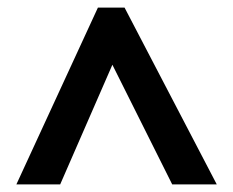

<svg xmlns="http://www.w3.org/2000/svg" viewBox="-20 -738 612 504"><path d="M23 -254 237 -718H307L549 -254H432L275 -568L138 -254Z"/></svg>

Font: Noto Sans Canadian Aboriginal
Style: Regular
Weight: 400
Designer: Monotype Design Team, Typotheque's Kevin King
Foundry: Monotype Imaging Inc.
Version: Version 2.002